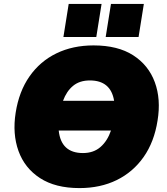

<svg xmlns="http://www.w3.org/2000/svg" viewBox="-20 -949 854 981"><path d="M60 -373Q77 -482 131 -559Q185 -636 268.5 -676.5Q352 -717 458 -717Q582 -717 660.5 -666.5Q739 -616 771 -529Q803 -442 785 -333Q768 -224 714 -147Q660 -70 576.5 -29Q493 12 386 12Q263 12 184.5 -39Q106 -90 74.5 -177.5Q43 -265 60 -373ZM439 -538Q387 -538 353.5 -510.5Q320 -483 302 -434H563Q546 -538 439 -538ZM404 -167Q458 -167 493.5 -198Q529 -229 547 -282H280Q292 -167 404 -167ZM520 -760 547 -929H715L688 -760ZM304 -760 331 -929H499L472 -760Z"/></svg>

Font: Mulish ExtraBlack
Style: Italic
Weight: 1000
Italic angle: -9°
Designer: Vernon Adams
Foundry: Vernon Adams
Version: Version 3.603; ttfautohint (v1.8.3)